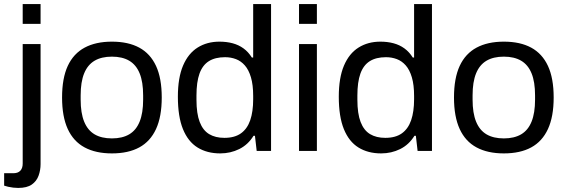

<svg xmlns="http://www.w3.org/2000/svg" viewBox="-43 -743 2785 945"><path d="M68.7 -625.4V-723H156.7V-625.4ZM46.4 182Q34.7 182 22 180.5Q9.3 179 -2.7 176.3Q-14.6 173.7 -22.6 170.7V109.6H22.4Q45.2 109.6 56.9 97.4Q68.7 85.2 68.7 61.9V-526H156.7V64.5Q156.7 94.2 147 121.3Q137.4 148.4 113.6 165.2Q89.8 182 46.4 182Z M507.8 12Q428.2 12 373.4 -17.5Q318.6 -47 290.5 -108Q262.5 -169 262.5 -263Q262.5 -358 290.5 -418.5Q318.6 -479 373.4 -508.5Q428.2 -538 507.8 -538Q588.3 -538 642.6 -508.5Q696.9 -479 725 -418.5Q753.1 -358 753.1 -263Q753.1 -169 725 -108Q696.9 -47 642.6 -17.5Q588.3 12 507.8 12ZM507.8 -61.8Q559 -61.8 593.1 -81.9Q627.2 -102 644.3 -144.4Q661.5 -186.7 661.5 -252.3V-273.7Q661.5 -339.8 644.3 -381.9Q627.2 -424 593.1 -444.1Q559 -464.2 507.8 -464.2Q456.5 -464.2 422.4 -444.1Q388.4 -424 371.2 -381.9Q354 -339.8 354 -273.7V-252.3Q354 -186.7 371.2 -144.4Q388.4 -102 422.4 -81.9Q456.5 -61.8 507.8 -61.8Z M1041 12Q976.1 12 929.3 -17Q882.5 -46 857.5 -107.5Q832.5 -168.9 832.5 -266.8Q832.5 -360.4 858 -420.2Q883.5 -480 929.8 -509Q976 -538 1037.2 -538Q1072.3 -538 1102.1 -530Q1131.8 -522 1155.5 -504.8Q1179.2 -487.6 1196.6 -459.9H1203.1V-723H1291.1V0H1220.4L1211.8 -74.6H1204.8Q1177.9 -30.8 1134.7 -9.4Q1091.5 12 1041 12ZM1061.5 -64.5Q1111.8 -64.5 1142.9 -86.7Q1173.9 -108.9 1188.5 -151.1Q1203.1 -193.4 1203.1 -254.5V-270.8Q1203.1 -325.4 1192.1 -362.4Q1181.2 -399.3 1162.1 -421Q1143.1 -442.7 1118 -452.1Q1093 -461.5 1064.8 -461.5Q1016.1 -461.5 985 -441.9Q953.9 -422.4 938.9 -380.8Q924 -339.2 924 -273.1V-251.8Q924 -183.9 939.9 -142.6Q955.7 -101.4 986.4 -82.9Q1017 -64.5 1061.5 -64.5Z M1428.7 -625.4V-723H1516.7V-625.4ZM1428.7 0V-526H1516.7V0Z M1833 12Q1768.1 12 1721.3 -17Q1674.5 -46 1649.5 -107.5Q1624.5 -168.9 1624.5 -266.8Q1624.5 -360.4 1650 -420.2Q1675.5 -480 1721.8 -509Q1768 -538 1829.2 -538Q1864.3 -538 1894.1 -530Q1923.8 -522 1947.5 -504.8Q1971.2 -487.6 1988.6 -459.9H1995.1V-723H2083.1V0H2012.4L2003.8 -74.6H1996.8Q1969.9 -30.8 1926.7 -9.4Q1883.5 12 1833 12ZM1853.5 -64.5Q1903.8 -64.5 1934.9 -86.7Q1965.9 -108.9 1980.5 -151.1Q1995.1 -193.4 1995.1 -254.5V-270.8Q1995.1 -325.4 1984.1 -362.4Q1973.2 -399.3 1954.1 -421Q1935.1 -442.7 1910 -452.1Q1885 -461.5 1856.8 -461.5Q1808.1 -461.5 1777 -441.9Q1745.9 -422.4 1730.9 -380.8Q1716 -339.2 1716 -273.1V-251.8Q1716 -183.9 1731.9 -142.6Q1747.7 -101.4 1778.4 -82.9Q1809 -64.5 1853.5 -64.5Z M2436.8 12Q2357.2 12 2302.4 -17.5Q2247.6 -47 2219.5 -108Q2191.5 -169 2191.5 -263Q2191.5 -358 2219.5 -418.5Q2247.6 -479 2302.4 -508.5Q2357.2 -538 2436.8 -538Q2517.3 -538 2571.6 -508.5Q2625.9 -479 2654 -418.5Q2682.1 -358 2682.1 -263Q2682.1 -169 2654 -108Q2625.9 -47 2571.6 -17.5Q2517.3 12 2436.8 12ZM2436.8 -61.8Q2488 -61.8 2522.1 -81.9Q2556.2 -102 2573.3 -144.4Q2590.5 -186.7 2590.5 -252.3V-273.7Q2590.5 -339.8 2573.3 -381.9Q2556.2 -424 2522.1 -444.1Q2488 -464.2 2436.8 -464.2Q2385.5 -464.2 2351.4 -444.1Q2317.4 -424 2300.2 -381.9Q2283 -339.8 2283 -273.7V-252.3Q2283 -186.7 2300.2 -144.4Q2317.4 -102 2351.4 -81.9Q2385.5 -61.8 2436.8 -61.8Z"/></svg>

Font: Archivo SemiBold
Style: Regular
Weight: 600
Designer: Hector Gatti
Foundry: Omnibus-Type
Version: Version 2.001